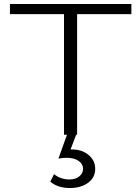

<svg xmlns="http://www.w3.org/2000/svg" viewBox="-20 -678 706 966"><path d="M363 0 335 74H343Q392 74 425.5 101.5Q459 129 459 172Q459 215 423.5 241.5Q388 268 331 268Q271 268 233 236L252 198Q267 211 287.5 218Q308 225 329 225Q361 225 379.5 209Q398 193 398 171Q398 147 375.5 131.5Q353 116 316 116Q293 116 274 120L317 0H302V-607H30V-658H641V-607H368V0Z"/></svg>

Font: Ysabeau SC Semilight
Style: Regular
Weight: 300
Designer: Christian Thalmann (Catharsis Fonts)
Version: Version 0.003